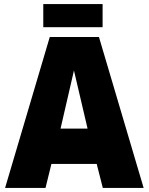

<svg xmlns="http://www.w3.org/2000/svg" viewBox="-20 -925 732 945"><path d="M225 -743H467L687 0H486L456 -118H233L204 0H5ZM411 -292 344 -578 278 -292ZM193 -905H485V-791H193Z"/></svg>

Font: Exo Black
Style: Regular
Weight: 900
Designer: Natanael Gama
Foundry: Natanael Gama
Version: Version 1.500; ttfautohint (v1.6)